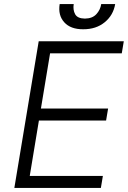

<svg xmlns="http://www.w3.org/2000/svg" viewBox="-20 -932 634 952"><path d="M51.1 0 171.9 -727.3H593.8L583.8 -667.6H228.3L182.9 -393.8H516L506 -334.2H172.9L127.5 -59.7H490.1L480.1 0ZM481.9 -911.9H551.1Q541.9 -856.5 499.1 -821.6Q456.3 -786.6 392.4 -786.9Q329.9 -786.6 298.5 -821.6Q267 -856.5 275.9 -911.9H345.5Q340.9 -882.8 352.6 -861.5Q364.3 -840.2 400.9 -839.8Q437.9 -840.2 457.7 -861.7Q477.6 -883.2 481.9 -911.9Z"/></svg>

Font: Inter UI Light
Style: Italic
Weight: 300
Italic angle: 9.39999°
Designer: Rasmus Andersson
Foundry: rsms
Version: 3.2;8d6f07862